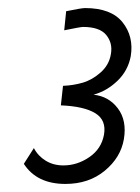

<svg xmlns="http://www.w3.org/2000/svg" viewBox="-20 -768 346 476"><path d="M144 -740.2Q182.1 -748 190.9 -748Q255.4 -748 283.7 -712.9Q312 -677.7 304.2 -628.9Q297.4 -592.8 271.2 -567.6Q245.1 -542.5 211.9 -533.2Q249.5 -529.3 272.2 -499.3Q294.9 -469.2 287.1 -422.9Q279.3 -377.4 239.7 -344.7Q200.2 -312 142.1 -312Q71.3 -312 39.1 -361.8L64 -400.9Q74.2 -381.3 93.3 -369.6Q112.3 -357.9 137.2 -357.9Q171.4 -357.9 201.4 -378.4Q231.4 -398.9 237.8 -434.1Q244.1 -470.2 216.3 -487.3Q188.5 -504.4 130.9 -506.8L136.2 -555.2Q161.6 -556.2 185.1 -563Q208.5 -569.8 229.5 -588.4Q250.5 -606.9 254.9 -633.8Q259.8 -661.1 243.4 -681.2Q227.1 -701.2 186 -701.2Q179.7 -701.2 139.2 -692.9Z"/></svg>

Font: Stilu Light
Style: Italic
Weight: 300
Italic angle: -10°
Designer: Genilson Lima Santos
Foundry: Genilson Lima Santos
Version: Version 1.200;PS 001.200;hotconv 1.0.88;makeotf.lib2.5.64775